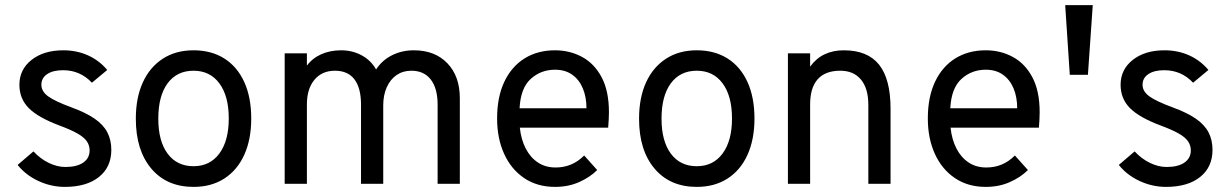

<svg xmlns="http://www.w3.org/2000/svg" viewBox="-20 -720 4822 752"><path d="M234 12Q180 12 130.2 -11.2Q80.5 -34.5 49 -74L111 -127Q138 -98 171 -82Q204 -66 236 -66Q281 -66 306 -83.2Q331 -100.5 331 -131Q331 -151 319.8 -167Q308.5 -183 282.8 -197.5Q257 -212 214 -228Q129.5 -259.5 92.8 -296.5Q56 -333.5 56 -388Q56 -448 103.8 -485.5Q151.5 -523 228 -523Q280.5 -523 324.5 -503.2Q368.5 -483.5 400 -446L340 -396Q294 -445 227 -445Q187.5 -445 164.8 -429.8Q142 -414.5 142 -388Q142 -362.5 167.8 -343.2Q193.5 -324 261 -299Q316 -279 350.2 -255.5Q384.5 -232 400.2 -202Q416 -172 416 -133Q416 -65.5 367.5 -26.8Q319 12 234 12Z M738 12Q633 12 572.5 -59.8Q512 -131.5 512 -255Q512 -337.5 539.5 -397.5Q567 -457.5 617.8 -490.2Q668.5 -523 738 -523Q808 -523 858.8 -490.8Q909.5 -458.5 936.8 -398.5Q964 -338.5 964 -256Q964 -173.5 936.5 -113.2Q909 -53 858.2 -20.5Q807.5 12 738 12ZM738 -69Q802.5 -69 839.2 -118.8Q876 -168.5 876 -256Q876 -344 839.2 -393.5Q802.5 -443 738 -443Q673 -443 636.5 -393.8Q600 -344.5 600 -255Q600 -167.5 636.5 -118.2Q673 -69 738 -69Z M1095 0V-511H1182V-463Q1204 -492.5 1238.8 -507.8Q1273.5 -523 1316 -523Q1360.5 -523 1396.8 -503.2Q1433 -483.5 1453 -448Q1476.5 -484 1515.2 -503.5Q1554 -523 1601 -523Q1683.5 -523 1732.2 -472.2Q1781 -421.5 1781 -335V0H1694V-310Q1694 -374 1667.2 -408.5Q1640.5 -443 1591 -443Q1558 -443 1533.2 -426Q1508.5 -409 1494.8 -378.2Q1481 -347.5 1481 -307V0H1394V-310Q1394 -375.5 1368.2 -409.2Q1342.5 -443 1292 -443Q1241 -443 1211.5 -407.5Q1182 -372 1182 -311V0Z M2154 12Q2084 12 2033 -22.5Q1982 -57 1954.5 -117.5Q1927 -178 1927 -256Q1927 -340.5 1955.5 -400.2Q1984 -460 2035 -491.5Q2086 -523 2154 -523Q2211.5 -523 2259.5 -497.2Q2307.5 -471.5 2336.2 -417.8Q2365 -364 2365 -280Q2365 -268 2364.2 -252.2Q2363.5 -236.5 2362 -220H2016Q2021 -173.5 2039 -138.5Q2057 -103.5 2086.5 -83.8Q2116 -64 2156 -64Q2188.5 -64 2216.2 -75.5Q2244 -87 2268 -111L2319 -54Q2290.5 -25.5 2248.2 -6.8Q2206 12 2154 12ZM2015 -296H2277Q2277 -339.5 2262.8 -373.8Q2248.5 -408 2221 -427.5Q2193.5 -447 2154 -447Q2098.5 -447 2058.8 -411Q2019 -375 2015 -296Z M2709 12Q2604 12 2543.5 -59.8Q2483 -131.5 2483 -255Q2483 -337.5 2510.5 -397.5Q2538 -457.5 2588.8 -490.2Q2639.5 -523 2709 -523Q2779 -523 2829.8 -490.8Q2880.5 -458.5 2907.8 -398.5Q2935 -338.5 2935 -256Q2935 -173.5 2907.5 -113.2Q2880 -53 2829.2 -20.5Q2778.5 12 2709 12ZM2709 -69Q2773.5 -69 2810.2 -118.8Q2847 -168.5 2847 -256Q2847 -344 2810.2 -393.5Q2773.5 -443 2709 -443Q2644 -443 2607.5 -393.8Q2571 -344.5 2571 -255Q2571 -167.5 2607.5 -118.2Q2644 -69 2709 -69Z M3066 0V-511H3153V-459Q3176.5 -491.5 3209.5 -507.2Q3242.5 -523 3285 -523Q3378 -523 3423 -466.8Q3468 -410.5 3468 -294V0H3381V-309Q3381 -373.5 3352.2 -408.2Q3323.5 -443 3271 -443Q3212.5 -443 3182.8 -409.8Q3153 -376.5 3153 -311V0Z M3841 12Q3771 12 3720 -22.5Q3669 -57 3641.5 -117.5Q3614 -178 3614 -256Q3614 -340.5 3642.5 -400.2Q3671 -460 3722 -491.5Q3773 -523 3841 -523Q3898.5 -523 3946.5 -497.2Q3994.5 -471.5 4023.2 -417.8Q4052 -364 4052 -280Q4052 -268 4051.2 -252.2Q4050.5 -236.5 4049 -220H3703Q3708 -173.5 3726 -138.5Q3744 -103.5 3773.5 -83.8Q3803 -64 3843 -64Q3875.5 -64 3903.2 -75.5Q3931 -87 3955 -111L4006 -54Q3977.5 -25.5 3935.2 -6.8Q3893 12 3841 12ZM3702 -296H3964Q3964 -339.5 3949.8 -373.8Q3935.5 -408 3908 -427.5Q3880.5 -447 3841 -447Q3785.5 -447 3745.8 -411Q3706 -375 3702 -296Z M4170 -427 4152 -700H4260L4241 -427Z M4547 12Q4493 12 4443.2 -11.2Q4393.5 -34.5 4362 -74L4424 -127Q4451 -98 4484 -82Q4517 -66 4549 -66Q4594 -66 4619 -83.2Q4644 -100.5 4644 -131Q4644 -151 4632.8 -167Q4621.5 -183 4595.8 -197.5Q4570 -212 4527 -228Q4442.5 -259.5 4405.8 -296.5Q4369 -333.5 4369 -388Q4369 -448 4416.8 -485.5Q4464.5 -523 4541 -523Q4593.5 -523 4637.5 -503.2Q4681.5 -483.5 4713 -446L4653 -396Q4607 -445 4540 -445Q4500.5 -445 4477.8 -429.8Q4455 -414.5 4455 -388Q4455 -362.5 4480.8 -343.2Q4506.5 -324 4574 -299Q4629 -279 4663.2 -255.5Q4697.5 -232 4713.2 -202Q4729 -172 4729 -133Q4729 -65.5 4680.5 -26.8Q4632 12 4547 12Z"/></svg>

Font: Overpass
Style: Regular
Weight: 400
Designer: Delve Withrington, Dave Bailey, Thomas Jockin
Foundry: Delve Fonts LLC
Version: Version 4.000